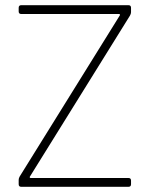

<svg xmlns="http://www.w3.org/2000/svg" viewBox="-20 -720 585 740"><path d="M52 -10V-27Q52 -33 56 -40L442 -661Q443 -663 442 -664.5Q441 -666 439 -666H62Q52 -666 52 -676V-690Q52 -700 62 -700H475Q485 -700 485 -690V-673Q485 -667 481 -660L95 -39Q94 -37 95 -35.5Q96 -34 98 -34H475Q485 -34 485 -24V-10Q485 0 475 0H62Q52 0 52 -10Z"/></svg>

Font: Barlow GEO Extra Light
Style: Regular
Weight: 200
Designer: Jeremy Tribby
Foundry: Tribby Type
Version: Version 1.408